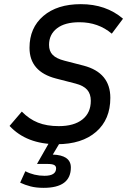

<svg xmlns="http://www.w3.org/2000/svg" viewBox="-20 -682 620 924"><path d="M254 12Q108 12 26 -76L85 -145Q120 -109 162.5 -92Q205 -75 263 -75Q336 -75 376.5 -107Q417 -139 417 -197Q417 -230 399.5 -250Q382 -270 343 -280L250 -304Q122 -337 122 -452Q122 -548 188.5 -605Q255 -662 369 -662Q490 -662 572 -592L518 -520Q453 -575 362 -575Q292 -575 254 -545.5Q216 -516 216 -466Q216 -436 233.5 -418Q251 -400 290 -390L383 -366Q511 -332 511 -211Q511 -107 442.5 -47.5Q374 12 254 12ZM190 222Q154 222 127 215Q100 208 77 197L102 142Q144 164 194 164Q250 164 250 128Q250 117 240.5 112Q231 107 209 107H158L219 0H271L234 62Q276 63 298.5 78.5Q321 94 321 124Q321 222 190 222Z"/></svg>

Font: Sometype Mono Medium
Style: Italic
Weight: 500
Italic angle: -12°
Monospace: yes
Designer: Ryoichi Tsunekawa
Foundry: Dharma Type
Version: Version 1.000; ttfautohint (v1.8.3)